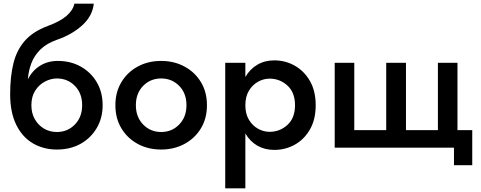

<svg xmlns="http://www.w3.org/2000/svg" viewBox="-20 -800 2607 1040"><path d="M35 -290Q35 -384 52.5 -456Q70 -528 114 -578.5Q158 -629 238 -659Q306 -684 340.5 -714Q375 -744 383 -780H488Q481 -713 425 -662.5Q369 -612 287 -584Q231 -564 198 -531Q165 -498 149.5 -456.5Q134 -415 131 -370Q155 -418 197 -444Q239 -470 293 -470Q363 -470 418 -439Q473 -408 504.5 -354Q536 -300 536 -230Q536 -161 504 -106.5Q472 -52 416.5 -21Q361 10 288 10Q216 10 158.5 -23.5Q101 -57 68 -124Q35 -191 35 -290ZM150 -230Q150 -187 168.5 -154.5Q187 -122 218 -103.5Q249 -85 288 -85Q346 -85 385.5 -125.5Q425 -166 425 -230Q425 -295 385.5 -335Q346 -375 288 -375Q256 -375 224 -358.5Q192 -342 171 -309.5Q150 -277 150 -230Z M605 -230Q605 -301 637.5 -355Q670 -409 726 -439.5Q782 -470 853 -470Q923 -470 979.5 -439.5Q1036 -409 1068.5 -355Q1101 -301 1101 -230Q1101 -159 1068.5 -105Q1036 -51 979.5 -20.5Q923 10 853 10Q782 10 726 -20.5Q670 -51 637.5 -105Q605 -159 605 -230ZM716 -230Q716 -166 755.5 -125.5Q795 -85 853 -85Q911 -85 950.5 -125.5Q990 -166 990 -230Q990 -295 950.5 -335Q911 -375 853 -375Q795 -375 755.5 -335Q716 -295 716 -230Z M1309 220H1200V-460H1309V-383Q1334 -426 1374 -449.5Q1414 -473 1466 -473Q1526 -473 1577 -444Q1628 -415 1659 -361Q1690 -307 1690 -230Q1690 -153 1659 -99Q1628 -45 1577 -16.5Q1526 12 1466 12Q1414 12 1374 -11Q1334 -34 1309 -77ZM1578 -230Q1578 -299 1537 -336.5Q1496 -374 1440 -374Q1408 -374 1378 -357.5Q1348 -341 1328.5 -309Q1309 -277 1309 -230Q1309 -183 1328.5 -151Q1348 -119 1378 -102.5Q1408 -86 1440 -86Q1496 -86 1537 -123.5Q1578 -161 1578 -230Z M2179 -95H2352V-460H2458V-95H2538V95H2439V0H1793V-460H1899V-95H2072V-460H2179Z"/></svg>

Font: Jost* Medium
Style: Regular
Weight: 500
Version: Version 3.7